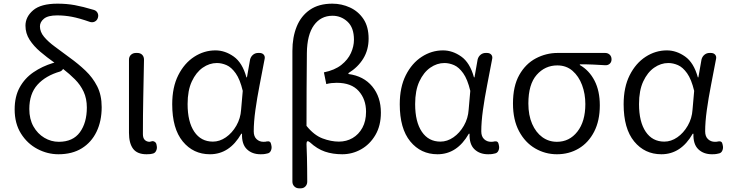

<svg xmlns="http://www.w3.org/2000/svg" viewBox="-20 -829 3989 1048"><path d="M299 13Q239 13 184 -16Q129 -45 94.5 -100Q60 -155 60 -232Q60 -302 87.5 -352Q115 -402 162.5 -434.5Q210 -467 269 -485L277 -487Q236 -516 200 -546.5Q164 -577 141.5 -612Q119 -647 119 -689Q119 -737 161 -773Q203 -809 294 -809Q344 -809 388 -801Q432 -793 492 -775Q506 -771 512.5 -758.5Q519 -746 514 -731Q510 -718 498 -711.5Q486 -705 472 -709Q412 -730 372 -737.5Q332 -745 292 -745Q242 -745 220 -727Q198 -709 198 -685Q198 -655 220.5 -628Q243 -601 280 -574Q317 -547 361 -514Q407 -481 446.5 -443.5Q486 -406 510.5 -358Q535 -310 535 -244Q535 -168 507 -110Q479 -52 426.5 -19.5Q374 13 299 13ZM324 -453Q321 -445 309 -439Q229 -416 184.5 -366.5Q140 -317 140 -234Q140 -179 162.5 -139Q185 -99 222 -77Q259 -55 301 -55Q378 -55 416 -107Q454 -159 454 -242Q454 -291 436.5 -328.5Q419 -366 389 -396Q359 -426 324 -453Z M780 13Q729 13 706.5 -17Q684 -47 684 -104V-503Q684 -520 695 -530Q706 -540 722 -540H729Q746 -540 756 -530Q766 -520 766 -503Q764 -398 762 -299Q760 -200 760 -97Q760 -75 770.5 -65Q781 -55 797 -55L809 -58Q817 -60 824.5 -55Q832 -50 834 -41L836 -30Q838 -17 831.5 -4.5Q825 8 811 10Q807 11 801 12Q795 13 780 13Z M1126 13Q1035 13 977.5 -57Q920 -127 920 -260Q920 -353 953 -418.5Q986 -484 1040 -519Q1094 -554 1156 -554Q1208 -554 1255.5 -520.5Q1303 -487 1325 -407H1328L1345 -504Q1349 -520 1361 -530Q1373 -540 1389 -540H1396Q1412 -540 1420 -530Q1428 -520 1424 -505Q1411 -436 1397 -364.5Q1383 -293 1374 -228Q1365 -163 1365 -112Q1365 -84 1380.5 -69.5Q1396 -55 1418 -55Q1426 -55 1429 -55.5Q1432 -56 1436 -57Q1457 -61 1460 -41L1462 -31Q1464 -18 1458 -5.5Q1452 7 1438 9Q1433 10 1426 11.5Q1419 13 1402 13Q1356 13 1327.5 -14.5Q1299 -42 1301 -99H1297Q1233 13 1126 13ZM1142 -56Q1179 -56 1213 -79.5Q1247 -103 1270 -143Q1293 -183 1296 -230L1305 -333Q1290 -396 1266.5 -429Q1243 -462 1216.5 -473.5Q1190 -485 1164 -485Q1123 -485 1086.5 -459.5Q1050 -434 1027 -384.5Q1004 -335 1004 -261Q1004 -164 1040.5 -110Q1077 -56 1142 -56Z M1613 199Q1597 199 1586.5 188.5Q1576 178 1576 162V-551Q1576 -626 1599.5 -684Q1623 -742 1671.5 -775.5Q1720 -809 1794 -809Q1845 -809 1890.5 -788Q1936 -767 1964 -725Q1992 -683 1992 -618Q1992 -557 1963 -509.5Q1934 -462 1882 -430V-425Q1965 -414 2012 -357Q2059 -300 2059 -214Q2059 -143 2029 -92Q1999 -41 1951 -14Q1903 13 1848 13Q1796 13 1753.5 -1.5Q1711 -16 1672 -52Q1653 -68 1653 -43Q1655 -2 1655.5 29.5Q1656 61 1656.5 91.5Q1657 122 1657 162Q1657 178 1647 188.5Q1637 199 1621 199ZM1830 -56Q1871 -56 1904.5 -75.5Q1938 -95 1958 -131.5Q1978 -168 1978 -219Q1978 -287 1938 -332Q1898 -377 1818 -377Q1804 -377 1789.5 -375.5Q1775 -374 1761 -370L1748 -434Q1807 -446 1843 -474.5Q1879 -503 1895.5 -539.5Q1912 -576 1912 -612Q1912 -678 1877 -710.5Q1842 -743 1795 -743Q1731 -743 1693.5 -691Q1656 -639 1655 -539Q1654 -439 1653.5 -341Q1653 -243 1653 -142Q1694 -91 1740.5 -73.5Q1787 -56 1830 -56Z M2368 13Q2277 13 2219.5 -57Q2162 -127 2162 -260Q2162 -353 2195 -418.5Q2228 -484 2282 -519Q2336 -554 2398 -554Q2450 -554 2497.5 -520.5Q2545 -487 2567 -407H2570L2587 -504Q2591 -520 2603 -530Q2615 -540 2631 -540H2638Q2654 -540 2662 -530Q2670 -520 2666 -505Q2653 -436 2639 -364.5Q2625 -293 2616 -228Q2607 -163 2607 -112Q2607 -84 2622.5 -69.5Q2638 -55 2660 -55Q2668 -55 2671 -55.5Q2674 -56 2678 -57Q2699 -61 2702 -41L2704 -31Q2706 -18 2700 -5.5Q2694 7 2680 9Q2675 10 2668 11.5Q2661 13 2644 13Q2598 13 2569.5 -14.5Q2541 -42 2543 -99H2539Q2475 13 2368 13ZM2384 -56Q2421 -56 2455 -79.5Q2489 -103 2512 -143Q2535 -183 2538 -230L2547 -333Q2532 -396 2508.5 -429Q2485 -462 2458.5 -473.5Q2432 -485 2406 -485Q2365 -485 2328.5 -459.5Q2292 -434 2269 -384.5Q2246 -335 2246 -261Q2246 -164 2282.5 -110Q2319 -56 2384 -56Z M3020 13Q2956 13 2901 -19Q2846 -51 2813 -113Q2780 -175 2780 -264Q2780 -359 2814.5 -420Q2849 -481 2905 -510.5Q2961 -540 3024 -540H3283Q3298 -540 3308 -530.5Q3318 -521 3318 -505Q3318 -490 3308 -481Q3298 -472 3283 -473Q3249 -475 3219.5 -476.5Q3190 -478 3145 -478V-474Q3196 -445 3225 -389Q3254 -333 3254 -254Q3254 -170 3223 -110Q3192 -50 3139 -18.5Q3086 13 3020 13ZM3020 -55Q3088 -55 3131.5 -110.5Q3175 -166 3175 -261Q3175 -317 3157 -365Q3139 -413 3105 -442.5Q3071 -472 3022 -472Q2955 -472 2909.5 -420.5Q2864 -369 2864 -264Q2864 -200 2884.5 -153Q2905 -106 2940 -80.5Q2975 -55 3020 -55Z M3590 13Q3499 13 3441.5 -57Q3384 -127 3384 -260Q3384 -353 3417 -418.5Q3450 -484 3504 -519Q3558 -554 3620 -554Q3672 -554 3719.5 -520.5Q3767 -487 3789 -407H3792L3809 -504Q3813 -520 3825 -530Q3837 -540 3853 -540H3860Q3876 -540 3884 -530Q3892 -520 3888 -505Q3875 -436 3861 -364.5Q3847 -293 3838 -228Q3829 -163 3829 -112Q3829 -84 3844.5 -69.5Q3860 -55 3882 -55Q3890 -55 3893 -55.5Q3896 -56 3900 -57Q3921 -61 3924 -41L3926 -31Q3928 -18 3922 -5.5Q3916 7 3902 9Q3897 10 3890 11.5Q3883 13 3866 13Q3820 13 3791.5 -14.5Q3763 -42 3765 -99H3761Q3697 13 3590 13ZM3606 -56Q3643 -56 3677 -79.5Q3711 -103 3734 -143Q3757 -183 3760 -230L3769 -333Q3754 -396 3730.5 -429Q3707 -462 3680.5 -473.5Q3654 -485 3628 -485Q3587 -485 3550.5 -459.5Q3514 -434 3491 -384.5Q3468 -335 3468 -261Q3468 -164 3504.5 -110Q3541 -56 3606 -56Z"/></svg>

Font: Chiron GoRound TC N
Style: Regular
Weight: 350
Designer: Ryoko NISHIZUKA 西塚涼子 (kana, bopomofo & ideographs); Paul D. Hunt (Latin, Greek & Cyrillic); Sandoll Communications 산돌커뮤니
Foundry: Adobe
Version: Version 1.000;hotconv 1.1.1;makeotfexe 2.6.0